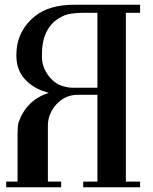

<svg xmlns="http://www.w3.org/2000/svg" viewBox="-20 -790 644 810"><path d="M254 -726Q230 -716 210 -700Q157 -653 157 -563V-550Q157 -509 182.5 -473.5Q208 -438 244 -427Q267 -420 284 -420H305H391V-736H335Q282 -736 254 -726ZM54 -24V-220Q54 -257 58 -273Q92 -369 186 -398L174 -402Q119 -418 84 -457Q49 -496 49 -557Q49 -659 129 -723Q189 -770 293 -770H571V-736H511V-24H571V0H331V-24H391V-390H308Q255 -390 218.5 -350.5Q182 -311 182 -259V-24H238V0H6V-24Z"/></svg>

Font: Ponomar Unicode TT
Style: Regular
Weight: 400
Designer: Vladislav V. Dorosh, Yuri A.W. Shardt, Nikita Simmons, Aleksandr Andreev
Foundry: Ponomar Project
Version: 1.1